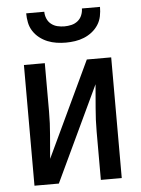

<svg xmlns="http://www.w3.org/2000/svg" viewBox="-53 -782 606 824"><g transform="rotate(-5 250.0 -370.0)"><path d="M62 0V-520H152V-312Q152 -261 147.5 -210.5Q143 -160 139 -109L333 -520H438V0H348V-208Q348 -259 352.5 -309.5Q357 -360 361 -411L167 0ZM250 -600Q230 -600 210 -603Q190 -606 171.5 -613.5Q153 -621 137 -633.5Q121 -646 110 -663Q99 -680 95 -700Q91 -720 91 -740H169Q169 -725 175 -710.5Q181 -696 193 -686.5Q205 -677 220 -673.5Q235 -670 250 -670Q265 -670 280 -673.5Q295 -677 307 -686.5Q319 -696 325 -710.5Q331 -725 331 -740H409Q409 -720 405 -700Q401 -680 390 -663Q379 -646 363 -633.5Q347 -621 328.5 -613.5Q310 -606 290 -603Q270 -600 250 -600Z"/></g></svg>

Font: Iosevka Term Curly Medium
Style: Regular
Weight: 500
Designer: Belleve Invis
Foundry: Belleve Invis
Version: Version 32.3.0